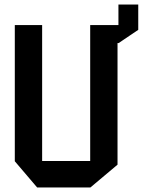

<svg xmlns="http://www.w3.org/2000/svg" viewBox="-20 -823 640 843"><path d="M143 0 45 -115V-713H165V-116H376V-713H500V-803H587V-692L501 -634H496V-100L377 0Z"/></svg>

Font: Foldit Thin Medium
Style: Regular
Weight: 500
Version: Version 1.003